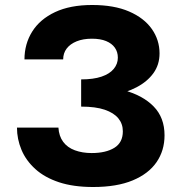

<svg xmlns="http://www.w3.org/2000/svg" viewBox="-20 -733 708 769"><path d="M305 -339Q370 -339 427 -350Q484 -361 527 -383.5Q570 -406 594.5 -440Q619 -474 619 -519Q619 -573 588 -617Q557 -661 497 -687Q437 -713 349 -713Q261 -713 200.5 -684.5Q140 -656 109 -606.5Q78 -557 78 -495H233Q233 -520 247 -538.5Q261 -557 287 -567.5Q313 -578 348 -578Q382 -578 405 -568.5Q428 -559 440 -542Q452 -525 452 -502Q452 -477 435.5 -457Q419 -437 386.5 -426Q354 -415 305 -415ZM353 16Q448 16 511.5 -10.5Q575 -37 607 -83.5Q639 -130 639 -191Q639 -262 595.5 -306.5Q552 -351 476.5 -371.5Q401 -392 305 -392V-306Q363 -306 399.5 -293.5Q436 -281 454 -259Q472 -237 472 -207Q472 -162 438 -141Q404 -120 347 -120Q310 -120 280 -131Q250 -142 233 -165Q216 -188 214 -222H48Q48 -176 66 -133Q84 -90 121.5 -56Q159 -22 216.5 -3Q274 16 353 16Z"/></svg>

Font: Jost
Style: Bold
Weight: 700
Version: Version 3.710